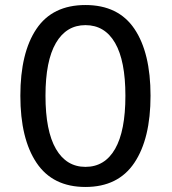

<svg xmlns="http://www.w3.org/2000/svg" viewBox="-20 -736 684 764"><path d="M61 -355Q61 -526 125 -621Q189 -716 320 -716Q451 -716 515 -621Q579 -526 579 -355Q579 -184 514.5 -88Q450 8 320 8Q190 8 125.5 -88Q61 -184 61 -355ZM479 -355Q479 -494 438 -565Q397 -636 320 -636Q244 -636 202.5 -565Q161 -494 161 -355Q161 -215 202.5 -143.5Q244 -72 320 -72Q397 -72 438 -143.5Q479 -215 479 -355Z"/></svg>

Font: Telex
Style: Regular
Weight: 400
Designer: Andres Torresi
Foundry: Andres Torresi
Version: Version 1.100